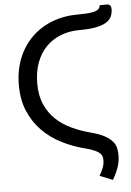

<svg xmlns="http://www.w3.org/2000/svg" viewBox="-61 -807 703 1029"><g transform="rotate(-5 290.0 -292.5)"><path d="M396 -638Q340.5 -638 294.5 -620Q248.5 -602 215.2 -568Q182 -534 163.5 -484.5Q145 -435 145 -371.5Q145 -307 166 -259.5Q187 -212 222.5 -178.2Q258 -144.5 305.5 -122.2Q353 -100 405.5 -86Q452 -74 479.8 -59Q507.5 -44 522.2 -27Q537 -10 541.2 8.8Q545.5 27.5 545.5 46Q545.5 82 534.2 114Q523 146 504 177.5L434.5 149.5Q444.5 133.5 453.5 112.2Q462.5 91 462.5 69.5Q462.5 59 460.2 49.2Q458 39.5 448.8 30.5Q439.5 21.5 420.5 13Q401.5 4.5 368.5 -4Q303.5 -20.5 245 -50.5Q186.5 -80.5 142.2 -125.5Q98 -170.5 72 -231.5Q46 -292.5 46 -371.5Q46 -450 71.5 -514.5Q97 -579 143.2 -625.2Q189.5 -671.5 254 -696.8Q318.5 -722 396.5 -722Q431.5 -722 453.8 -724.2Q476 -726.5 489.2 -731.2Q502.5 -736 508.2 -743.5Q514 -751 515.5 -761.5H554Q562 -761.5 566.5 -758.8Q571 -756 573.2 -751.8Q575.5 -747.5 576 -742.8Q576.5 -738 576.5 -734.5Q576.5 -711.5 567.5 -693.5Q558.5 -675.5 537.2 -663.2Q516 -651 481.5 -644.5Q447 -638 396 -638Z"/></g></svg>

Font: Lato 2
Style: Regular
Weight: 400
Designer: Lukasz Dziedzic with Adam Twardoch and Botio Nikoltchev
Foundry: tyPoland Lukasz Dziedzic
Version: Version 2.015; 2015-08-06; http://www.latofonts.com/